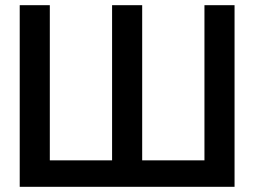

<svg xmlns="http://www.w3.org/2000/svg" viewBox="-20 -720 980 740"><path d="M528 -700V-102H768V-700H884V0H56V-700H172V-102H412V-700Z"/></svg>

Font: Tektur Medium
Style: Regular
Weight: 500
Designer: Adam Jagosz
Foundry: Adam Jagosz
Version: Version 1.005;gftools[0.9.30]